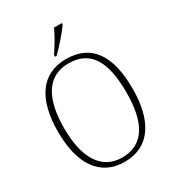

<svg xmlns="http://www.w3.org/2000/svg" viewBox="-220 -1056 1081 1191"><g transform="rotate(-30 321.0 -460.5)"><path d="M270 -784V-771H281C323 -811 388 -886 411 -921V-931H354C336 -886 300 -829 270 -784ZM320 10C501 10 588 -133 588 -358C588 -594 505 -725 321 -725C144 -725 53 -591 53 -359C53 -131 141 10 320 10ZM320 -21C170 -21 97 -149 97 -358C97 -570 168 -694 321 -694C484 -694 543 -570 543 -358C543 -148 477 -21 320 -21Z"/></g></svg>

Font: Noto Serif Bengali SemiCondensed ExtraLight
Style: Regular
Weight: 200
Width: 4
Designer: Juan Bruce, Universal Thirst, Indian Type Foundry and the Monotype Design Team.
Foundry: Monotype Imaging Inc.
Version: Version 2.003